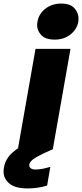

<svg xmlns="http://www.w3.org/2000/svg" viewBox="-44 -835 460 1076"><path d="M263 -613Q211 -613 187.5 -638Q164 -663 164 -694Q164 -703 166 -713Q173 -757 210 -786Q247 -815 299 -815Q350 -815 373 -789Q396 -763 396 -731Q396 -722 395 -713Q387 -670 350.5 -641.5Q314 -613 263 -613ZM120 88Q120 90 120 92Q120 101 128.5 108Q137 115 155 115Q189 115 238 100L220 205Q167 221 112 221Q41 221 8.5 193.5Q-24 166 -24 127Q-24 116 -22 104Q-17 73 1.5 47Q20 21 57 -4L155 -561H351L252 1L204 23Q161 43 142 57.5Q123 72 120 88Z"/></svg>

Font: Fz Poppins ExtBd
Style: Italic
Weight: 800
Italic angle: -10°
Designer: Ninad Kale (Devanagari), Jonny Pinhorn (Latin)
Foundry: Indian Type Foundry
Version: Vit hóa bi Vntype.Com & FontZin.Com